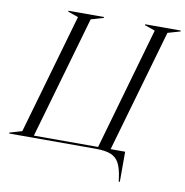

<svg xmlns="http://www.w3.org/2000/svg" viewBox="-144 -800 1004 1042"><g transform="rotate(10 358.0 -279.0)"><path d="M768 -707 699 -687 505 -12H585V154H579L576 133Q569 81 553.5 52.5Q538 24 508 12Q478 0 425 0H-52V-5L16 -25L206 -687L149 -707V-712H345V-707L276 -687L82 -12H436L629 -687L572 -707V-712H768Z"/></g></svg>

Font: Nyght Serif Light Italic
Style: Regular
Weight: 300
Italic angle: -16°
Designer: Maksym Kobuzan
Version: Version 0.410